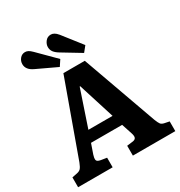

<svg xmlns="http://www.w3.org/2000/svg" viewBox="-217 -1114 1190 1266"><g transform="rotate(-30 378.0 -481.0)"><path d="M8 0V-75L48 -83Q67 -87 76.5 -98Q86 -109 97 -137L300 -700H463L666 -133Q677 -105 685 -95Q693 -85 713 -81L748 -74V0H425V-75L472 -81Q490 -84 494.5 -96Q499 -108 491 -132L465 -211H228L202 -136Q195 -115 196.5 -100Q198 -85 227 -80L271 -73V0ZM256 -294H440L353 -570H349ZM485 -747 346 -831Q321 -846 309 -862Q297 -878 297 -900Q297 -921 312.5 -941.5Q328 -962 355 -962Q367 -962 379.5 -955Q392 -948 406 -931L518 -788ZM300 -747 147 -819Q95 -843 95 -886Q95 -910 110.5 -928.5Q126 -947 150 -947Q162 -947 173.5 -941Q185 -935 200 -920L329 -791Z"/></g></svg>

Font: Literata 12pt
Style: Bold
Weight: 700
Designer: Latin by Veronika Burian and Jose Scaglione. Greek by Irene Vlachou. Cyrillic by Vera Evstafieva.
Foundry: TypeTogether
Version: Version 3.002